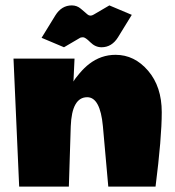

<svg xmlns="http://www.w3.org/2000/svg" viewBox="-20 -691 649 711"><path d="M408 -488Q478 -488 528.5 -429Q579 -370 579 -275.5Q579 -181 556 0H381L361 -224Q351 -331 303 -331Q246 -331 242 -223L235 0H51L30 -474H256L252 -389Q257 -399 275 -420Q293 -441 310 -454Q354 -488 408 -488ZM356 -516Q333 -516 314.5 -534.5Q296 -553 287.5 -553Q279 -553 275 -550L217 -516L134 -551L185 -634Q208 -671 246 -671Q265 -671 279.5 -658.5Q294 -646 304 -637.5Q314 -629 327 -637L385 -671L468 -636L417 -553Q394 -516 356 -516Z"/></svg>

Font: Wendy One
Style: Regular
Weight: 400
Designer: Alejandro Inler
Foundry: Alejandro Inler
Version: 1.001